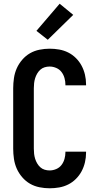

<svg xmlns="http://www.w3.org/2000/svg" viewBox="-20 -1005 540 1033"><path d="M247 8Q220 8 192.5 2.5Q165 -3 141.5 -16.5Q118 -30 99.5 -51.5Q81 -73 70 -98Q59 -123 55 -150.5Q51 -178 51 -205V-530Q51 -557 55 -584.5Q59 -612 70 -637Q81 -662 99.5 -683.5Q118 -705 141.5 -718.5Q165 -732 192.5 -737.5Q220 -743 247 -743Q273 -743 298.5 -738.5Q324 -734 347 -722.5Q370 -711 388.5 -692.5Q407 -674 419 -651.5Q431 -629 437 -603.5Q443 -578 443 -552V-546H332V-549Q332 -567 327 -585Q322 -603 311 -617.5Q300 -632 282.5 -639.5Q265 -647 247 -647Q233 -647 220 -643Q207 -639 197 -630Q187 -621 180 -609Q173 -597 169 -584Q165 -571 163.5 -557.5Q162 -544 162 -530V-205Q162 -191 163.5 -177.5Q165 -164 169 -151Q173 -138 180 -126Q187 -114 197 -105Q207 -96 220 -92Q233 -88 247 -88Q265 -88 282.5 -95.5Q300 -103 311 -117.5Q322 -132 327 -150Q332 -168 332 -186V-189H443V-183Q443 -157 437 -131.5Q431 -106 419 -83.5Q407 -61 388.5 -42.5Q370 -24 347 -12.5Q324 -1 298.5 3.5Q273 8 247 8ZM237 -791 176 -839 301 -985 374 -925Z"/></svg>

Font: Iosevka Term Curly
Style: Bold
Weight: 700
Designer: Belleve Invis
Foundry: Belleve Invis
Version: Version 32.3.0